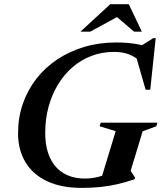

<svg xmlns="http://www.w3.org/2000/svg" viewBox="-20 -904 788 936"><path d="M394 -33.5Q414.5 -33.5 436.2 -37Q458 -40.5 479 -47.5Q500 -54.5 517.5 -64.5L470.5 -23L544 -264.5L465.5 -288.5L471 -306H747.5L742 -288.5L675.5 -264L617 -71.5L638.5 -38L636.5 -30.5Q595 -16 553 -6.2Q511 3.5 467.5 7.8Q424 12 378.5 12Q278.5 12 209.2 -20.8Q140 -53.5 104 -113.5Q68 -173.5 68 -254.5Q68 -330.5 91.2 -397.8Q114.5 -465 157.2 -520Q200 -575 259.5 -614.5Q319 -654 391.5 -675.5Q464 -697 546 -697Q575 -697 602.5 -694.8Q630 -692.5 656.8 -687.2Q683.5 -682 710.5 -672.5L650 -669.5L727 -718H739L712.5 -466.5H690L639.5 -642L672 -597Q641 -626.5 609.5 -638.8Q578 -651 536 -651Q476.5 -651 425 -631.2Q373.5 -611.5 332.2 -575.2Q291 -539 261.5 -489.8Q232 -440.5 216.2 -381.5Q200.5 -322.5 200.5 -257.5Q200.5 -184.5 224 -134.5Q247.5 -84.5 291 -59Q334.5 -33.5 394 -33.5ZM372 -749.5 517.5 -883.5H608L671.5 -749.5H634L539.5 -830H567.5L419.5 -749.5Z"/></svg>

Font: Newsreader 36pt SemiBold
Style: Italic
Weight: 600
Italic angle: -17°
Designer: Hugues Gentile
Foundry: Production Type
Version: Version 1.003